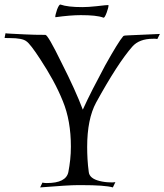

<svg xmlns="http://www.w3.org/2000/svg" viewBox="-49 -814 717 837"><path d="M126 3 136 -18Q140 -17 144.5 -16.5Q149 -16 155 -16Q239 -16 249 -64Q254 -90 257 -117.5Q260 -145 260 -175Q260 -288 225 -373Q206 -420 181 -465.5Q156 -511 127 -555Q105 -589 89.5 -609Q74 -629 66 -634Q49 -648 -6 -648Q-30 -648 -29 -649L-25 -669Q-21 -668 0.5 -667Q22 -666 61 -664Q81 -663 103 -662.5Q125 -662 149 -662Q160 -662 219 -541Q280 -421 312 -336Q331 -378 355.5 -426Q380 -474 409 -528Q467 -632 488 -656Q491 -660 513 -660L648 -666L637 -644Q633 -645 628 -645Q623 -645 618 -645Q558 -645 528 -611Q464 -538 370 -367Q331 -295 331 -173Q331 -148 332.5 -120.5Q334 -93 338 -64Q341 -36 385 -25Q409 -19 434 -19Q439 -19 444 -19Q449 -19 454 -20L443 3Q409 -7 306 -7H291Q270 -7 229 -4.5Q188 -2 126 3ZM402 -737Q386 -743 361.5 -745.5Q337 -748 303 -748Q258 -748 193 -739Q192 -739 192 -741Q192 -749 200 -773Q209 -796 215 -794Q246 -783 310 -783Q323 -783 338 -784Q353 -785 372 -787Q395 -790 408 -791Q421 -792 423 -792Q424 -792 424 -790Q424 -781 416 -759Q407 -735 402 -737Z"/></svg>

Font: Gideon Roman
Style: Regular
Weight: 400
Designer: Robert E. Leuschke
Foundry: Robert E. Leuschke
Version: Version 2.010